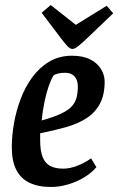

<svg xmlns="http://www.w3.org/2000/svg" viewBox="-20 -735 471 765"><path d="M184 10Q132 10 97 -7Q62 -24 44.5 -59Q27 -94 27 -149Q27 -193 35.5 -242.5Q44 -292 62 -340Q80 -388 108.5 -427Q137 -466 176.5 -489.5Q216 -513 267 -513Q311 -513 340 -498Q369 -483 383 -459Q397 -435 397 -410Q397 -356 377.5 -320.5Q358 -285 323 -263Q288 -241 241.5 -228Q195 -215 140 -204V-176Q140 -134 150 -109Q160 -84 180.5 -73.5Q201 -63 232 -63Q257 -63 286.5 -74Q316 -85 343 -104L364 -69Q345 -46 315 -28Q285 -10 250.5 0Q216 10 184 10ZM146 -255Q196 -269 225 -283Q254 -297 267.5 -313Q281 -329 285.5 -348Q290 -367 290 -391Q290 -407 284.5 -419Q279 -431 268 -438Q257 -445 238 -445Q222 -445 209.5 -441.5Q197 -438 193 -434Q184 -420 174.5 -393Q165 -366 157.5 -330.5Q150 -295 146 -255ZM269 -540Q259 -540 248 -552Q237 -564 224 -581L146 -684L182 -715L282 -636L405 -712L431 -682L338 -593Q309 -565 293.5 -552.5Q278 -540 269 -540Z"/></svg>

Font: Faustina Light SemiBold
Style: Italic
Weight: 600
Italic angle: -8°
Version: Version 1.200